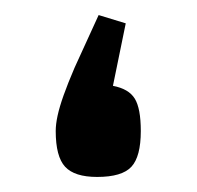

<svg xmlns="http://www.w3.org/2000/svg" viewBox="-20 -229 261 255"><path d="M111 -209 147 -198 130 -115Q151 -111 159 -98Q167 -85 167 -55Q167 -21 154.5 -7.5Q142 6 109 6Q79 6 66.5 -7.5Q54 -21 54 -55Q54 -64 56.5 -75.5Q59 -87 64.5 -102.5Q70 -118 79 -139Z"/></svg>

Font: Changa Light
Style: Regular
Weight: 300
Designer: Eduardo Rodriguez Tunni
Foundry: Eduardo Rodriguez Tunni
Version: Version 3.002; ttfautohint (v1.8.2)